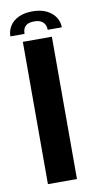

<svg xmlns="http://www.w3.org/2000/svg" viewBox="-83 -749 408 788"><g transform="rotate(-10 121.0 -355.0)"><path d="M51 0H172V-593H51ZM112 -709.5Q77 -709.5 53 -698Q29 -686.5 16.8 -667Q4.5 -647.5 4.5 -624H63.5Q63.5 -637 68 -646.8Q72.5 -656.5 83 -662Q93.5 -667.5 112 -667.5Q128.5 -667.5 139 -662Q149.5 -656.5 154.8 -646.8Q160 -637 160 -624H219Q219 -647.5 206 -667Q193 -686.5 169 -698Q145 -709.5 112 -709.5Z"/></g></svg>

Font: Anybody Thin Medium
Style: Regular
Weight: 500
Version: Version 1.113;gftools[0.9.25]